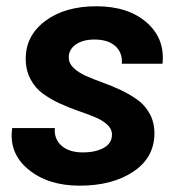

<svg xmlns="http://www.w3.org/2000/svg" viewBox="-20 -583 585 612"><path d="M472.2 -158.2Q472.2 -81.1 405.3 -36.1Q338.4 8.8 233.9 8.8Q132.8 8.8 70.1 -43.2Q7.3 -95.2 19 -174.8H154.8Q151.9 -140.1 176 -118.7Q200.2 -97.2 244.1 -97.2Q284.2 -97.2 310.5 -111.6Q336.9 -126 336.9 -153.8Q336.9 -171.9 321.8 -185.8Q306.6 -199.7 282.5 -209.7Q258.3 -219.7 229 -229.7Q199.7 -239.7 170.2 -253.4Q140.6 -267.1 116.5 -284.7Q92.3 -302.2 77.1 -330.8Q62 -359.4 62 -396Q62 -469.7 124.5 -516.4Q187 -563 287.1 -563Q388.2 -563 447.3 -511.5Q506.3 -460 498 -379.9H368.2Q371.1 -414.6 347.9 -435.8Q324.7 -457 280.8 -457Q244.6 -457 221.9 -441.4Q199.2 -425.8 199.2 -399.9Q199.2 -381.3 214.4 -366.7Q229.5 -352.1 253.4 -341.3Q277.3 -330.6 306.6 -320.1Q335.9 -309.6 365 -295.9Q394 -282.2 418 -265.1Q441.9 -248 457 -220.7Q472.2 -193.4 472.2 -158.2Z"/></svg>

Font: SVN-Poppins SemiBold
Style: Italic
Weight: 600
Italic angle: -10°
Designer: Ninad Kale (Devanagari), Jonny Pinhorn (Latin)
Foundry: Indian Type Foundry
Version: Version 3.002 2017